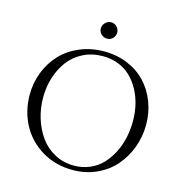

<svg xmlns="http://www.w3.org/2000/svg" viewBox="-126 -1001 1069 1124"><g transform="rotate(15 408.0 -439.0)"><path d="M58.1 -354Q58.1 -427.2 84 -492.7Q109.9 -558.1 156 -606.4Q202.1 -654.8 269.3 -682.9Q336.4 -710.9 415 -710.9Q493.2 -710.9 559.1 -683.1Q625 -655.3 669.2 -607.4Q713.4 -559.6 737.8 -495.6Q762.2 -431.6 762.2 -359.9Q762.2 -286.6 737.3 -220Q712.4 -153.3 668.2 -102.8Q624 -52.2 558.1 -22.2Q492.2 7.8 415 7.8Q309.1 7.8 226.8 -42Q144.5 -91.8 101.3 -173.8Q58.1 -255.9 58.1 -354ZM138.2 -358.9Q138.2 -293.5 156.7 -233.2Q175.3 -172.9 209.5 -124.8Q243.7 -76.7 297.1 -47.9Q350.6 -19 415 -19Q466.3 -19 510.5 -38.1Q554.7 -57.1 585.7 -90.1Q616.7 -123 638.9 -166.5Q661.1 -210 671.6 -259Q682.1 -308.1 682.1 -359.9Q682.1 -409.7 671.4 -456.5Q660.6 -503.4 638.7 -544.4Q616.7 -585.4 585.4 -616.2Q554.2 -647 510.5 -664.6Q466.8 -682.1 415 -682.1Q349.6 -682.1 296.1 -655.3Q242.7 -628.4 208.7 -583.3Q174.8 -538.1 156.5 -480.5Q138.2 -422.9 138.2 -358.9ZM459 -835.9Q459 -815.9 444.6 -801.5Q430.2 -787.1 410.2 -787.1Q389.6 -787.1 374.8 -801.5Q359.9 -815.9 359.9 -835.9Q359.9 -856 375 -871.1Q390.1 -886.2 410.2 -886.2Q430.2 -886.2 444.6 -871.3Q459 -856.4 459 -835.9Z"/></g></svg>

Font: Dehuti
Style: Book
Weight: 400
Version: Version 1.2